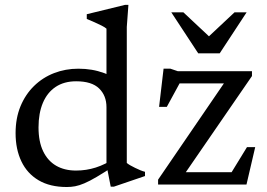

<svg xmlns="http://www.w3.org/2000/svg" viewBox="-20 -740 1070 770"><path d="M407 -310Q407 -356.5 377.5 -385.2Q348 -414 285.5 -414Q237 -414 203.2 -391.5Q169.5 -369 152 -327.5Q134.5 -286 134.5 -229Q134.5 -172 153 -133.5Q171.5 -95 205 -75.5Q238.5 -56 285 -56Q326 -56 364.2 -68.2Q402.5 -80.5 440 -105.5V-76Q397.5 -48 368.2 -30.8Q339 -13.5 318.2 -4.8Q297.5 4 281.2 7Q265 10 248 10Q180.5 10 134.8 -17Q89 -44 65.8 -92.8Q42.5 -141.5 42.5 -206Q42.5 -266 62.2 -313.8Q82 -361.5 116.5 -395.2Q151 -429 196.8 -446.8Q242.5 -464.5 294 -464.5Q322.5 -464.5 347.8 -460.2Q373 -456 399 -446.5Q425 -437 454.5 -421L407 -394V-625Q401 -630.5 387.8 -637.2Q374.5 -644 358.5 -651Q342.5 -658 328 -664V-683L481.5 -720.5H495L488.5 -632V-86.5Q493 -82.5 502 -77.2Q511 -72 521.8 -66.8Q532.5 -61.5 543 -57.2Q553.5 -53 561.5 -51V-34L437 8.5H424L407 -78.5ZM614 0V-19.5L896 -432L920.5 -405.5H656.5L719.5 -441L649 -311.5H618L636 -464.5H663.5L693 -454.5H990.5V-435L706 -21.5L689.5 -49.5H925.5L889 -17L970.5 -150H1003.5L968.5 0ZM827 -586H809L920.5 -690.5H969L861 -526H775L667 -690.5H715.5Z"/></svg>

Font: Newsreader
Style: Regular
Weight: 400
Designer: Hugues Gentile
Foundry: Production Type
Version: Version 1.003